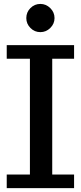

<svg xmlns="http://www.w3.org/2000/svg" viewBox="-20 -967 415 987"><path d="M14.6 0V-69.8H133.8V-665H14.6V-734.9H360.8V-665H248.5V-69.8H360.8V0ZM187.5 -801.8Q157.7 -801.8 136.5 -823.2Q115.2 -844.7 115.2 -874Q115.2 -904.3 136.5 -925.5Q157.7 -946.8 187.5 -946.8Q216.8 -946.8 238.5 -925.3Q260.3 -903.8 260.3 -874Q260.3 -844.7 238.5 -823.2Q216.8 -801.8 187.5 -801.8Z"/></svg>

Font: Trocchi
Style: Regular
Weight: 400
Designer: Vernon Adams
Foundry: Vernon Adams
Version: Version 1.101; ttfautohint (v1.8.4.7-5d5b);gftools[0.9.27]